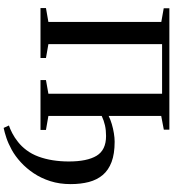

<svg xmlns="http://www.w3.org/2000/svg" viewBox="35 -818 996 1107"><g transform="rotate(90 533.5 -265.0)"><path d="M28 -743H728V-711L649 -696V-45.5L729.5 -31.5V0H442V-31.5L521 -45.5V-701H235V-45.5L315 -31.5V0H27V-31.5L107 -45.5V-696.5L28 -710.5ZM718 212.5 704 182Q724 175.5 749 162.5Q774 149.5 799.5 129.2Q825 109 846 81Q869 50.5 883.2 12Q897.5 -26.5 904.5 -71Q911.5 -115.5 911.5 -163Q911.5 -269 878.5 -323.5Q845.5 -378 764.5 -378Q731.5 -378 703.5 -371.8Q675.5 -365.5 649 -353L642 -374.5L649 -393Q670 -403.5 696.2 -411.2Q722.5 -419 749 -423.2Q775.5 -427.5 797.5 -427.5Q867.5 -427.5 914.5 -409.8Q961.5 -392 989.5 -358.8Q1017.5 -325.5 1029.8 -278.8Q1042 -232 1042 -173.5Q1042 -110 1025 -56.8Q1008 -3.5 979.5 39Q951 81.5 916 113.5Q880.5 146 844 166Q807.5 186 775 196.8Q742.5 207.5 718 212.5Z"/></g></svg>

Font: Merriweather 96pt SemiBold
Style: Regular
Weight: 600
Version: Version 2.100